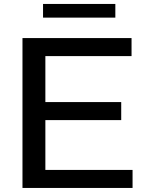

<svg xmlns="http://www.w3.org/2000/svg" viewBox="-20 -928 724 948"><path d="M91 0V-740H629.5V-651H204V-424H578.5V-335H204V-89H634.5V0ZM192.5 -841V-908.5H549.5V-841Z"/></svg>

Font: Encode Sans Expanded Expanded Medium
Style: Regular
Weight: 500
Width: 7
Designer: Multiple Designers
Foundry: Impallari Type
Version: Version 3.000; ttfautohint (v1.8.3) -l 8 -r 50 -G 200 -x 14 